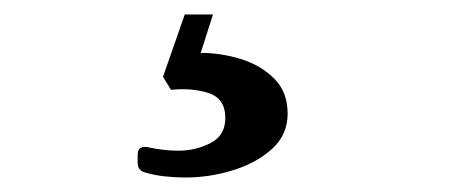

<svg xmlns="http://www.w3.org/2000/svg" viewBox="-20 -18 640 265"><path d="M170 196Q170 183 183 185Q206 190 226 190Q250 190 270.5 179.5Q291 169 291 145Q291 118 268 110.5Q245 103 216 106L205 88L235 2H274L257 55Q285 55 312.5 63.5Q340 72 358.5 90.5Q377 109 377 139Q377 168 355.5 187.5Q334 207 301.5 217Q269 227 236 227Q222 227 208 225.5Q194 224 180 220Q170 217 170 207Z"/></svg>

Font: TsukuhouMincho
Style: Regular
Weight: 400
Designer: Iose
Foundry: Typographish
Version: Version 1.001; ttfautohint (v1.8.3)